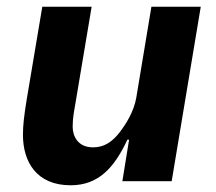

<svg xmlns="http://www.w3.org/2000/svg" viewBox="-20 -536 640 568"><path d="M342 0H487.9L573.9 -516H427.9L383.2 -247.2C376.1 -204.9 350.9 -166.9 335.9 -147C312.9 -116.8 289.1 -100.1 255 -100.1C209.9 -100.1 195 -133.9 195 -160.9C195 -186.1 198.9 -206 202.1 -224.1L251.1 -516H105.1L58.9 -241.1C51.1 -192.8 47.9 -165.8 47.9 -137.1C47.9 -57.2 88.1 12.1 188.9 12.1C271 12.1 317.8 -39.1 356.9 -122.9H361.9Z"/></svg>

Font: Margiela Mono Italic Bold It
Style: Regular
Weight: 700
Designer: Mike Abbink, Paul van der Laan, Pieter van Rosmalen
Foundry: Bold Monday
Version: Version 2.003 2021